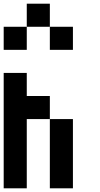

<svg xmlns="http://www.w3.org/2000/svg" viewBox="-20 -1020 540 1040"><path d="M125 -875V-1000H250V-875ZM0 -750V-875H125V-750ZM250 -750V-875H375V-750ZM125 0H0V-625H125V-500H250V-375H125ZM375 0H250V-375H375Z"/></svg>

Font: Tiny5
Style: Regular
Weight: 400
Designer: Stefan Schmidt
Foundry: Made with Bits'n'Picas by Kreative Software
Version: Version 1.002; ttfautohint (v1.8.4.7-5d5b)